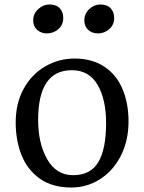

<svg xmlns="http://www.w3.org/2000/svg" viewBox="-20 -824 641 856"><path d="M50 0ZM553 -283Q553 -197 519 -130Q485 -63 426.5 -25.5Q368 12 298 12Q213 12 157.5 -27.5Q102 -67 76 -132.5Q50 -198 50 -278Q50 -364 86 -429Q122 -494 182.5 -528.5Q243 -563 312 -563Q391 -563 445.5 -526.5Q500 -490 526.5 -426.5Q553 -363 553 -283ZM150 -289Q150 -185 190.5 -114Q231 -43 306 -43Q384 -43 418.5 -101.5Q453 -160 453 -275Q453 -381 415 -446Q377 -511 300 -511Q150 -511 150 -289ZM128 -733Q128 -763 150.5 -783.5Q173 -804 200 -804Q231 -804 246.5 -787Q262 -770 262 -744Q262 -713 240 -694Q218 -675 189 -675Q164 -675 146 -690.5Q128 -706 128 -733ZM356 -733Q356 -763 378 -783.5Q400 -804 427 -804Q458 -804 473.5 -787Q489 -770 489 -744Q489 -713 467 -694Q445 -675 416 -675Q391 -675 373.5 -690.5Q356 -706 356 -733Z"/></svg>

Font: Martel DemiBold
Style: Regular
Weight: 600
Designer: Dan Reynolds
Foundry: Dan Reynolds
Version: Version 1.001; ttfautohint (v1.1) -l 5 -r 5 -G 72 -x 0 -D la